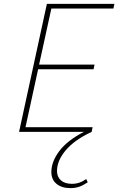

<svg xmlns="http://www.w3.org/2000/svg" viewBox="-20 -678 608 987"><path d="M244 -634 181 -346H466L461 -322H176L111 -24H456L451 0Q363 41 318 94.5Q273 148 273 201Q273 231 293 249Q313 267 350 267Q390 267 423 242L431 259Q409 274 388.5 281.5Q368 289 342 289Q297 289 270.5 267Q244 245 244 206Q244 153 285 98.5Q326 44 411 0H78L221 -658H568L563 -634Z"/></svg>

Font: Ysabeau Infant Extralight
Style: Italic
Weight: 200
Italic angle: -12°
Designer: Christian Thalmann (Catharsis Fonts)
Version: Version 0.003